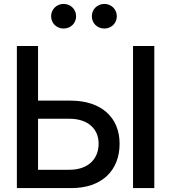

<svg xmlns="http://www.w3.org/2000/svg" viewBox="-20 -963 876 983"><path d="M341.3 -447.8H174.8V-727.5H66.4V0H345.7C499 0 592.3 -87.9 592.3 -227.1C592.3 -362.8 497.6 -447.8 341.3 -447.8ZM770 0V-727.5H661.1V0ZM335.9 -93.8H174.8V-355H335.9C427.2 -355 484.9 -305.7 484.9 -227.5C484.9 -145.5 427.2 -93.8 335.9 -93.8ZM305.7 -816.9C341.8 -816.9 369.6 -844.2 369.6 -879.9C369.6 -915 341.8 -942.9 305.7 -942.9C269.5 -942.9 241.7 -915 241.7 -879.9C241.7 -844.2 269.5 -816.9 305.7 -816.9ZM514.2 -816.9C550.3 -816.9 578.1 -844.2 578.1 -879.9C578.1 -915 550.3 -942.9 514.2 -942.9C478 -942.9 450.2 -915 450.2 -879.9C450.2 -844.2 478 -816.9 514.2 -816.9Z"/></svg>

Font: Inteeer Medium
Style: Regular
Weight: 500
Designer: Rasmus Andersson
Foundry: rsms
Version: Version 4.001;Glyphs 3.4 (3402)